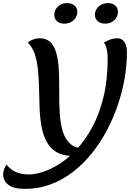

<svg xmlns="http://www.w3.org/2000/svg" viewBox="-71 -972 884 1234"><path d="M89 242Q16 242 -17.5 215.5Q-51 189 -51 148Q-51 132 -44 115Q-37 98 -30 86Q-18 100 -0.5 114.5Q17 129 45.5 139Q74 149 118 149Q156 149 207.5 132Q259 115 315.5 78.5Q372 42 426 -17Q480 -76 524 -158.5Q568 -241 594.5 -350Q621 -459 621 -597Q621 -628 616 -652.5Q611 -677 597 -699Q628 -716 646.5 -721Q665 -726 684 -726Q712 -726 728.5 -702Q745 -678 745 -637Q745 -555 730 -468.5Q715 -382 686 -296.5Q657 -211 614.5 -131.5Q572 -52 517 16Q462 84 396 134.5Q330 185 253 213.5Q176 242 89 242ZM398 30Q333 30 292 5.5Q251 -19 228.5 -61.5Q206 -104 196 -159Q186 -214 183.5 -275.5Q181 -337 180 -399Q179 -461 173.5 -518.5Q168 -576 153 -622.5Q138 -669 107 -699Q143 -726 182 -726Q231 -726 257.5 -696Q284 -666 295 -615.5Q306 -565 308 -502.5Q310 -440 309.5 -372.5Q309 -305 313 -242.5Q317 -180 332 -129.5Q347 -79 379 -49Q411 -19 468 -19ZM605 -820Q575 -820 557 -836Q539 -852 539 -877Q539 -897 549.5 -914Q560 -931 579 -941.5Q598 -952 623 -952Q652 -952 669.5 -936.5Q687 -921 687 -896Q687 -864 663.5 -842Q640 -820 605 -820ZM341 -820Q312 -820 295 -836Q278 -852 278 -877Q278 -897 288.5 -914Q299 -931 317.5 -941.5Q336 -952 360 -952Q390 -952 408 -936.5Q426 -921 426 -896Q426 -875 415 -857.5Q404 -840 385 -830Q366 -820 341 -820Z"/></svg>

Font: Lemonada
Style: Regular
Weight: 400
Designer: Mohamed Gaber (Arabic), Eduardo Tunni (Latin)
Foundry: Kief Type Foundry
Version: Version 4.005